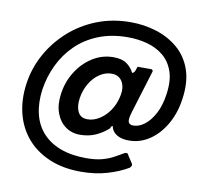

<svg xmlns="http://www.w3.org/2000/svg" viewBox="-84 -751 1002 953"><g transform="rotate(10 417.0 -274.0)"><path d="M620 51Q577 77 516.5 95Q456 113 384 113Q292 113 222.5 83Q153 53 109 0.5Q65 -52 48 -121Q31 -190 42 -269Q53 -349 91.5 -419.5Q130 -490 190.5 -544.5Q251 -599 329.5 -630Q408 -661 500 -661Q568 -661 630 -641.5Q692 -622 739 -582Q786 -542 808 -480Q830 -418 818 -332Q808 -258 775 -201Q742 -144 694.5 -112.5Q647 -81 592 -81Q563 -81 543.5 -89Q524 -97 514 -109Q504 -121 501 -136Q499 -140 495.5 -136Q492 -132 489 -124Q462 -99 426.5 -83Q391 -67 347 -67Q305 -67 273.5 -90Q242 -113 227 -154.5Q212 -196 220 -251Q228 -311 259.5 -362Q291 -413 339.5 -444Q388 -475 446 -475Q489 -475 513 -457.5Q537 -440 549 -415Q553 -414 557 -418Q561 -422 563 -427L570 -446Q572 -450 573 -449.5Q574 -449 578 -449H639Q644 -449 646.5 -445.5Q649 -442 648 -438L582 -223Q570 -184 575.5 -171Q581 -158 600 -158Q629 -158 657 -179.5Q685 -201 706.5 -241.5Q728 -282 736 -340Q746 -409 729.5 -456Q713 -503 678 -531.5Q643 -560 596.5 -572.5Q550 -585 499 -585Q417 -585 351.5 -559Q286 -533 239 -487Q192 -441 163.5 -381.5Q135 -322 125 -255Q116 -188 129 -133Q142 -78 177 -39Q212 0 267.5 21Q323 42 398 42Q443 42 474.5 34Q506 26 531.5 12.5Q557 -1 582 -16Q591 -20 596 -16.5Q601 -13 602 -8L626 29Q630 35 627.5 40.5Q625 46 620 51ZM315 -245Q309 -203 322.5 -176Q336 -149 371 -149Q402 -149 431.5 -168Q461 -187 481.5 -217.5Q502 -248 510 -283Q519 -318 513 -342.5Q507 -367 491 -380Q475 -393 451 -393Q419 -393 390 -373.5Q361 -354 341 -320Q321 -286 315 -245Z"/></g></svg>

Font: Libre Franklin SemiBold
Style: Italic
Weight: 600
Italic angle: -8°
Designer: Pablo Impallari, Rodrigo Fuenzalida, Nhung Nguyen
Foundry: Impallari Type
Version: Version 3.000